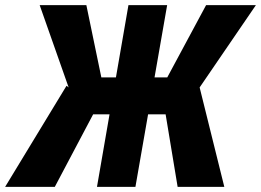

<svg xmlns="http://www.w3.org/2000/svg" viewBox="-60 -731 1021 751"><path d="M245.6 -283.7 95.2 -710.9H277.8L336.4 -428.2H442.9L398.4 -283.7ZM315.9 -305.7 154.3 0H-40L200.2 -395.5ZM593.8 -710.9 469.7 0H319.3L442.4 -710.9ZM940.9 -710.9 648.9 -283.7H490.7L495.1 -428.2H594.2L746.1 -710.9ZM634.8 0 582.5 -315.9 718.3 -399.4 817.4 0Z"/></svg>

Font: Roboto Condensed ExtraBold
Style: Italic
Weight: 800
Italic angle: -12°
Designer: Christian Robertson
Foundry: Google
Version: Version 3.008; 2023